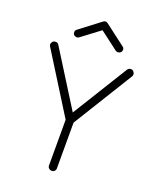

<svg xmlns="http://www.w3.org/2000/svg" viewBox="-169 -1028 931 1139"><g transform="rotate(20 296.5 -458.0)"><path d="M298 13Q288 13 280.5 6Q273 -1 273 -11V-300L38 -676Q32 -685 34.5 -695Q37 -705 45 -711Q55 -716 65 -714Q75 -712 80 -703L298 -355L513 -703Q519 -712 529 -714.5Q539 -717 548 -711Q556 -705 558.5 -695Q561 -685 555 -676L323 -300V-11Q323 -1 316 6Q309 13 298 13ZM180 -786Q173 -781 163.5 -782.5Q154 -784 147 -791Q142 -799 143 -808.5Q144 -818 152 -824L282 -923Q297 -935 312 -923L442 -824Q450 -819 451 -809Q452 -799 446 -791Q440 -784 430.5 -782.5Q421 -781 413 -786L297 -874Z"/></g></svg>

Font: Zen Kurenaido
Style: Regular
Weight: 400
Designer: Yoshimichi Ohira
Foundry: Positype
Version: Version 1.001